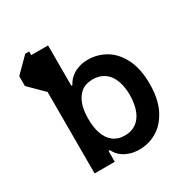

<svg xmlns="http://www.w3.org/2000/svg" viewBox="-173 -890 1003 1041"><g transform="rotate(-30 328.0 -370.0)"><path d="M405.5 9.6Q374.6 9.6 350.9 2.5Q327.1 -4.6 309.5 -15.8Q291.9 -27 280.5 -40.8Q269.2 -54.7 263.5 -67.8H254.6V0H128.2V-511.4H126.8L38 -599.4V-660.9L126.8 -750H151.3V-727.3H256.7V-474.8H263.5Q269.5 -487.9 281.2 -501.8Q293 -515.6 310.4 -527Q327.8 -538.4 351.2 -545.5Q374.6 -552.6 404.5 -552.6Q464.5 -552.6 516.3 -521.7Q567.5 -491.1 600.1 -425.4Q630 -362.6 630 -272Q630 -182.2 600.5 -119Q568.2 -52.9 517 -21.7Q466.3 9.6 405.5 9.6ZM373.6 -95.9Q407.7 -95.5 432.7 -108.8Q457.7 -122.2 473.9 -145.8Q490.1 -169.4 498 -201.9Q506 -234.4 506.4 -272.7Q506.4 -311.8 498 -343.9Q489.7 -376.1 473.2 -399Q456.7 -421.9 431.6 -434.5Q406.6 -447.1 373.6 -447.1Q328.5 -447.1 300.4 -424.4Q246.4 -378.9 246.4 -276.6Q246.4 -248.6 249.1 -226.6Q251.8 -204.5 259.2 -182.5Q266 -162.6 276.3 -146.7Q286.6 -130.7 300.8 -119.3Q315 -108 333.1 -101.9Q351.2 -95.9 373.6 -95.9Z"/></g></svg>

Font: Linik Sans SemiBold
Style: Regular
Weight: 600
Designer: Fonts by Rasmus Andersson / Changes by Cristiano Sobral with parts from Marc Monis
Foundry: rsms
Version: Version 3.020; ttfautohint (v1.6)